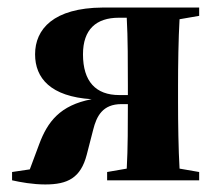

<svg xmlns="http://www.w3.org/2000/svg" viewBox="-20 -478 572 509"><path d="M252 -458C122 -457 73 -401 73 -334C73 -271 114 -222 223 -215C139 -199 106 -155 84 -96L59 -29L12 -22V0C34 5 67 11 100 11C159 11 194 -6 210 -68L227 -134C236 -170 252 -202 302 -202H319C319 -153 319 -82 316 -31L264 -22V0H508V-22L456 -31C453 -82 452 -153 452 -207V-251C452 -305 453 -375 456 -427L508 -436V-458ZM296 -226C234 -226 200 -262 200 -334C200 -400 235 -431 295 -431H316C319 -379 319 -307 319 -251V-226Z"/></svg>

Font: Source Serif 4 Display
Style: Bold
Weight: 700
Designer: Frank Grießhammer
Foundry: Adobe Systems Incorporated
Version: Version 4.004;hotconv 1.0.117;makeotfexe 2.5.65602